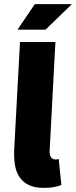

<svg xmlns="http://www.w3.org/2000/svg" viewBox="-20 -900 369 932"><path d="M77 -696H249L221 -170Q220 -144 229 -135Q238 -126 247 -126Q252 -126 255.5 -126Q259 -126 265 -128L278 -2Q264 4 243 8Q222 12 193 12Q149 12 120.5 -1.5Q92 -15 75 -40Q58 -65 52.5 -99.5Q47 -134 49 -176ZM201 -756H65L149 -880H329Z"/></svg>

Font: Kilde Sans Black
Style: Regular
Weight: 900
Italic angle: -3°
Designer: Paul D. Hunt
Foundry: Adobe Systems Incorporated
Version: Version 1.050;PS Version 1.000;hotconv 1.0.70;makeotf.lib2.5